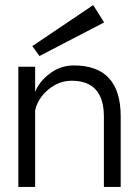

<svg xmlns="http://www.w3.org/2000/svg" viewBox="-20 -734 541 754"><path d="M52 0V-472H118V-373Q134 -414 176 -445.5Q218 -477 270 -477Q454 -477 454 -277V0H388V-276Q388 -417 261 -417Q226 -417 195.5 -400Q165 -383 144.5 -356.5Q124 -330 118 -300V0ZM135 -514 107 -553 346 -714 389 -646Z"/></svg>

Font: Lil Grotesk
Style: Regular
Weight: 400
Designer: Bastien Sozeau
Foundry: NBR — Bastien Sozeau
Version: Version 4.002; ttfautohint (v1.8.4.7-5d5b)